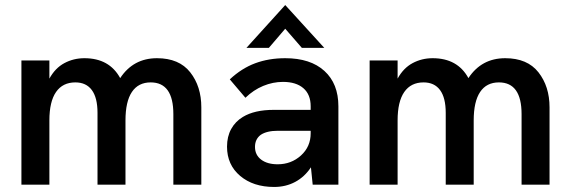

<svg xmlns="http://www.w3.org/2000/svg" viewBox="-20 -733 2260 762"><path d="M65 -493H176V-421Q199 -463 235.5 -482.5Q272 -502 315 -502Q414 -502 457 -423Q509 -502 603 -502Q691 -502 735 -446Q779 -390 779 -307V0H668V-280Q668 -406 578 -406Q529 -406 503.5 -368Q478 -330 478 -255V0H367V-285Q367 -345 344.5 -375.5Q322 -406 279 -406Q229 -406 202.5 -368Q176 -330 176 -255V0H65Z M1214 -69Q1189 -31 1151.5 -11Q1114 9 1068 9Q985 9 933 -35Q881 -79 881 -151Q881 -191 897.5 -221Q914 -251 944 -269Q990 -297 1067 -297H1213V-311Q1213 -358 1184 -383Q1155 -408 1103 -408Q1063 -408 1024.5 -392Q986 -376 954 -345L892 -418Q939 -462 993 -482Q1047 -502 1112 -502Q1212 -502 1267.5 -451.5Q1323 -401 1323 -311V0H1221ZM1082 -81Q1136 -81 1174.5 -116Q1213 -151 1213 -204V-214H1083Q1039 -214 1015 -198Q992 -181 992 -150Q992 -118 1016.5 -99.5Q1041 -81 1082 -81ZM1112 -713 1267 -543H1178L1112 -619L1047 -543H958Z M1447 -493H1558V-421Q1581 -463 1617.5 -482.5Q1654 -502 1697 -502Q1796 -502 1839 -423Q1891 -502 1985 -502Q2073 -502 2117 -446Q2161 -390 2161 -307V0H2050V-280Q2050 -406 1960 -406Q1911 -406 1885.5 -368Q1860 -330 1860 -255V0H1749V-285Q1749 -345 1726.5 -375.5Q1704 -406 1661 -406Q1611 -406 1584.5 -368Q1558 -330 1558 -255V0H1447Z"/></svg>

Font: Hanken Grotesk SemiBold
Style: Regular
Weight: 600
Designer: Alfredo Marco Pradil
Foundry: Hanken Design Co.
Version: Version 3.014